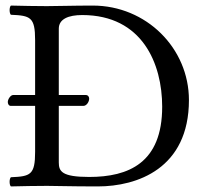

<svg xmlns="http://www.w3.org/2000/svg" viewBox="-20 -667 741 689"><path d="M148 -645C112 -645 59 -646 19 -647C13 -641 13 -620 19 -614C89 -611 106 -606 106 -523V-326H27C18 -326 8 -311 8 -301C8 -295 11 -287 19 -287H106V-122C106 -39 89 -34 19 -31C13 -25 13 -4 19 2C58 1 111 0 149 0C186 0 228 2 331 2C472 2 658 -62 658 -308C658 -494 505 -647 313 -647C242 -647 187 -645 148 -645ZM191 -84V-287H279C291 -287 300 -302 300 -313C300 -318 297 -326 288 -326H191V-564C191 -599 226 -613 275 -613C491 -613 562 -438 562 -284C562 -82 441 -32 300 -32C202 -32 191 -52 191 -84Z"/></svg>

Font: Libertinus Serif
Style: Regular
Weight: 400
Designer: Philipp H. Poll, Khaled Hosny
Foundry: Caleb Maclennan
Version: Version 7.050;RELEASE